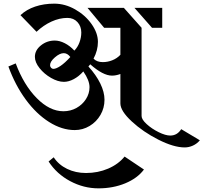

<svg xmlns="http://www.w3.org/2000/svg" viewBox="-20 -732 1114 1051"><path d="M327 -123Q366 -123 398.5 -141Q431 -159 450.5 -189.5Q470 -220 470 -255Q470 -292 436 -341Q412 -314 384 -299Q356 -284 330 -284Q297 -284 259.5 -305.5Q222 -327 196.5 -359Q171 -391 171 -421Q171 -457 204 -483.5Q237 -510 280 -510Q306 -510 334.5 -495.5Q363 -481 387 -455Q405 -473 415 -500Q425 -527 425 -554Q425 -588 404 -611Q383 -634 349 -634Q306 -634 262 -614Q218 -594 180 -558L92 -649Q125 -680 172.5 -696Q220 -712 277 -712Q336 -712 391.5 -680.5Q447 -649 481.5 -600Q516 -551 516 -503Q516 -456 492 -411Q510 -392 543 -392Q569 -392 594.5 -402Q620 -412 639 -432V-580H550L459 -689H658L755 -580V-97Q755 -78 783 -52.5Q811 -27 848.5 -8.5Q886 10 912 10Q950 10 972 -25L1074 36Q1058 55 1036 65Q1014 75 991 75Q931 75 847 32.5Q763 -10 701 -67.5Q639 -125 639 -166V-327Q615 -318 593 -318Q544 -318 474 -380L464 -368Q506 -322 529 -275Q552 -228 552 -186Q552 -141 530 -103Q508 -65 470.5 -42.5Q433 -20 389 -20Q319 -20 249 -64Q179 -108 121 -187Q63 -266 26 -368L66 -385Q110 -267 181 -195Q252 -123 327 -123ZM716 -689H868V-580H812ZM365 -420Q349 -441 329 -441Q307 -441 280.5 -418Q254 -395 254 -375Q254 -367 259.5 -361Q265 -355 272 -355Q287 -355 311 -371Q335 -387 365 -420ZM451 215Q516 215 572 191Q628 167 662 125L768 196Q732 244 665.5 271.5Q599 299 519 299Q438 299 364 259.5Q290 220 246 152L274 129Q301 170 347.5 192.5Q394 215 451 215Z"/></svg>

Font: Amita
Style: Bold
Weight: 700
Designer: Eduardo Rodriguez Tunni, Modular Infotech, Brian J. Bonislawsky
Foundry: Eduardo Rodriguez Tunni, Modular Infotech, Brian J. Bonislawsky
Version: Version 1.003